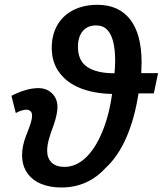

<svg xmlns="http://www.w3.org/2000/svg" viewBox="-20 -790 694 819"><path d="M74.2 -128.9Q74.2 -167.5 91.3 -211.4Q105.5 -247.1 111.1 -264.9Q116.7 -282.7 116.7 -297.4Q116.7 -309.6 109.9 -315.9Q103 -322.3 92.3 -322.3Q84 -322.3 70.8 -318.1Q57.6 -314 47.4 -307.6L28.8 -381.3Q92.8 -414.1 143.6 -414.1Q179.2 -414.1 202.1 -391.6Q225.1 -369.1 225.1 -333.5Q225.1 -303.2 208.5 -255.4Q193.8 -216.8 187.5 -192.1Q181.2 -167.5 181.2 -147Q181.2 -115.2 200.2 -96.7Q219.2 -78.1 254.9 -78.1Q303.2 -78.1 344.5 -116.2Q385.7 -154.3 416 -227.1Q445.8 -298.8 458 -389.2Q380.9 -391.1 324.2 -413.3Q267.6 -435.5 236.3 -476.6Q200.7 -521 200.7 -585.9Q200.7 -638.2 221.9 -678Q243.2 -717.8 282.2 -741.2Q330.6 -769.5 395.5 -769.5Q486.8 -769.5 535.4 -706.8Q584 -644 584 -523.4L582.5 -478H654.3L636.2 -391.6H570.8Q554.2 -283.7 518.6 -202.6Q482.9 -121.6 429.7 -72.8Q353.5 9.8 241.7 9.8Q192.4 9.8 154.5 -6.1Q116.7 -22 95.5 -53.2Q74.2 -84.5 74.2 -128.9ZM467.3 -477.5H468.3Q471.2 -503.9 471.2 -529.8Q471.2 -628.4 437.5 -662.6Q419.9 -681.6 390.1 -681.6Q353.5 -681.6 333 -657.5Q312.5 -633.3 312.5 -589.8Q312.5 -530.8 352.5 -504.2Q392.6 -477.5 467.3 -477.5Z"/></svg>

Font: Viking Open Sans Light
Style: Bold Italic
Weight: 600
Italic angle: -12°
Foundry: Ascender Corporation
Version: Version 2.000